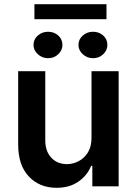

<svg xmlns="http://www.w3.org/2000/svg" viewBox="-20 -883 648 910"><path d="M413.7 -229.4V-545.5H542.3V0H417.6V-96.9H411.9Q393.5 -51.1 351.4 -22Q309.3 7.1 247.9 7.1Q167.6 7.1 116.8 -46.3Q66.1 -99.8 66.1 -198.2V-545.5H194.6V-218Q194.6 -166.2 223 -135.7Q251.4 -105.1 297.6 -105.1Q326 -105.1 352.6 -119Q379.3 -132.8 396.5 -160.3Q413.7 -187.9 413.7 -229.4ZM207.7 -607.2Q179.7 -607.2 159.3 -626Q138.8 -644.8 138.8 -670.1Q138.8 -696.6 159.3 -714.6Q179.7 -732.5 207.7 -732.5Q236.5 -732.5 256.2 -714.6Q275.9 -696.6 275.9 -670.1Q275.9 -644.8 256.2 -626Q236.5 -607.2 207.7 -607.2ZM420.8 -607.2Q392.8 -607.2 372.3 -626Q351.9 -644.8 351.9 -670.1Q351.9 -696.6 372.3 -714.6Q392.8 -732.5 420.8 -732.5Q449.6 -732.5 469.3 -714.6Q489 -696.6 489 -670.1Q489 -644.8 469.3 -626Q449.6 -607.2 420.8 -607.2ZM484.7 -863.1V-792.1H143.1V-863.1Z"/></svg>

Font: Inter UI Semi Bold
Style: Regular
Weight: 600
Designer: Rasmus Andersson
Foundry: rsms
Version: 3.2;8d6f07862